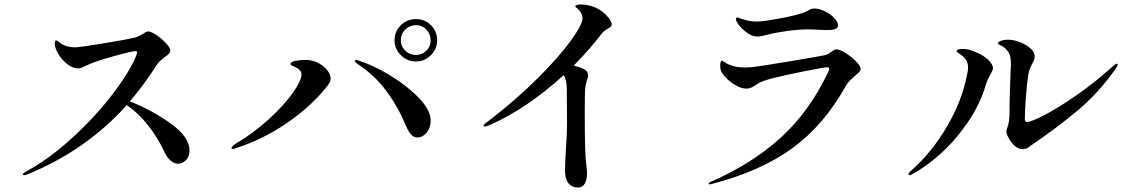

<svg xmlns="http://www.w3.org/2000/svg" viewBox="-20 -802 5040 856"><path d="M825 -130Q825 -104 809 -88Q793 -72 774 -72Q757 -72 740.5 -86Q724 -100 713 -125Q682 -191 638 -246Q594 -301 545 -333Q361 -129 98 -23Q92 -21 88 -21Q82 -21 82 -25Q82 -29 94 -36Q201 -94 305.5 -190.5Q410 -287 486 -387.5Q562 -488 588 -556Q591 -565 591 -569Q591 -574 583 -574Q567 -574 488.5 -552Q410 -530 374 -514Q366 -511 352.5 -504Q339 -497 329 -497Q304 -497 279.5 -516.5Q255 -536 239.5 -562.5Q224 -589 224 -608Q224 -622 231 -622Q234 -622 243 -614.5Q252 -607 262 -602Q286 -591 315 -591Q335 -591 443.5 -609Q552 -627 580 -634Q596 -638 617 -651Q634 -662 640 -662Q653 -662 677 -646Q701 -630 720 -609.5Q739 -589 739 -576Q739 -569 732.5 -562Q726 -555 713 -546Q704 -539 695 -531.5Q686 -524 681 -516Q622 -423 559 -350Q658 -311 741.5 -251Q825 -191 825 -130Z M1739 -622Q1739 -662 1767 -689.5Q1795 -717 1835 -717Q1874 -717 1901.5 -689.5Q1929 -662 1929 -622Q1929 -584 1901 -556Q1873 -528 1835 -528Q1795 -528 1767 -556Q1739 -584 1739 -622ZM1900 -622Q1900 -650 1881 -670Q1862 -690 1835 -690Q1807 -690 1787 -670.5Q1767 -651 1767 -622Q1767 -595 1787 -576Q1807 -557 1835 -557Q1862 -557 1881 -576Q1900 -595 1900 -622ZM1012 -142Q1012 -148 1027 -159Q1110 -208 1178.5 -270.5Q1247 -333 1285.5 -388Q1324 -443 1324 -470Q1324 -489 1300 -501Q1290 -505 1282.5 -509Q1275 -513 1275 -516Q1275 -526 1296.5 -530.5Q1318 -535 1341 -535Q1384 -535 1418 -509Q1454 -481 1454 -451Q1454 -440 1447.5 -430Q1441 -420 1429 -406Q1362 -324 1257 -252Q1152 -180 1033 -142Q1023 -138 1018 -138Q1012 -138 1012 -142ZM1789 -243Q1753 -329 1700.5 -399Q1648 -469 1571 -519Q1562 -526 1562 -530Q1562 -535 1568 -535Q1573 -535 1579 -532Q1645 -511 1720.5 -465Q1796 -419 1848 -365Q1900 -311 1900 -264Q1900 -232 1882 -210.5Q1864 -189 1841 -189Q1824 -189 1812 -203Q1800 -217 1789 -243Z M2707 -693Q2707 -686 2703.5 -683Q2700 -680 2691 -675Q2673 -665 2665 -655Q2608 -580 2538 -510Q2570 -501 2585 -493Q2602 -484 2602 -465Q2602 -458 2597 -445Q2596 -442 2592.5 -428Q2589 -414 2588 -394Q2588 -387 2587.5 -366Q2587 -345 2587 -300Q2587 -108 2594 -67Q2597 -46 2597 -30Q2597 0 2587 17Q2577 34 2557 34Q2529 34 2514 14.5Q2499 -5 2499 -42Q2499 -68 2503 -138Q2508 -201 2508 -254L2507 -401Q2507 -447 2493 -467Q2327 -316 2162 -244Q2149 -238 2142 -238Q2136 -238 2136 -241Q2136 -248 2156 -261Q2282 -358 2378 -454Q2474 -550 2525.5 -621.5Q2577 -693 2577 -720Q2577 -741 2559 -760Q2554 -765 2549.5 -768Q2545 -771 2545 -773Q2545 -782 2570 -782Q2594 -782 2619.5 -774Q2645 -766 2667 -749Q2682 -737 2694.5 -721Q2707 -705 2707 -693Z M3316 -652Q3280 -676 3264 -706Q3261 -712 3261 -718Q3261 -724 3267 -724Q3270 -724 3279 -720.5Q3288 -717 3296 -715Q3298 -714 3314.5 -710Q3331 -706 3355 -706Q3372 -706 3391 -709Q3499 -725 3551 -742Q3567 -746 3583 -755Q3589 -759 3595.5 -761.5Q3602 -764 3611 -764Q3632 -764 3657 -752Q3682 -740 3699 -722Q3716 -704 3716 -689Q3716 -678 3705 -673Q3694 -668 3666 -668L3636 -669Q3602 -671 3582 -671Q3540 -671 3486.5 -663.5Q3433 -656 3401 -647Q3396 -646 3381.5 -642.5Q3367 -639 3355 -639Q3338 -639 3316 -652ZM3140 16Q3140 12 3148 9Q3331 -71 3459 -186.5Q3587 -302 3671 -478Q3673 -483 3675 -487.5Q3677 -492 3677 -495Q3677 -502 3667 -502Q3655 -502 3564.5 -484Q3474 -466 3420 -452Q3378 -441 3360.5 -430Q3343 -419 3340 -417Q3325 -407 3307 -407Q3283 -407 3252.5 -426Q3222 -445 3200 -475Q3191 -487 3191 -510Q3191 -531 3199 -531Q3201 -531 3207 -527Q3213 -523 3218 -520Q3252 -501 3303 -501Q3313 -501 3337 -503Q3364 -506 3500 -528.5Q3636 -551 3657 -556Q3671 -559 3686 -571Q3701 -582 3709 -582Q3724 -582 3750 -565.5Q3776 -549 3796.5 -528Q3817 -507 3817 -495Q3817 -488 3811 -481.5Q3805 -475 3793 -465Q3790 -462 3775.5 -449Q3761 -436 3751 -419Q3655 -246 3514 -142.5Q3373 -39 3154 18Q3149 20 3145 20Q3143 20 3141.5 19Q3140 18 3140 16Z M4493 -163Q4467 -196 4467 -216Q4467 -224 4470 -230Q4481 -256 4481 -305V-342Q4481 -366 4482 -379Q4482 -393 4485 -468Q4487 -504 4487 -516Q4487 -554 4476 -569Q4462 -590 4445.5 -597.5Q4429 -605 4429 -608Q4429 -615 4442.5 -620Q4456 -625 4476 -625Q4498 -625 4526 -614.5Q4554 -604 4573.5 -587Q4593 -570 4593 -550Q4593 -538 4583 -520Q4568 -493 4564 -466Q4558 -429 4553.5 -365Q4549 -301 4549 -273Q4549 -258 4558 -258Q4576 -258 4634.5 -288Q4693 -318 4774.5 -374Q4856 -430 4939 -504Q4953 -518 4959 -518Q4963 -518 4963 -514Q4963 -507 4950 -490Q4876 -386 4783.5 -308.5Q4691 -231 4573 -151Q4558 -137 4539 -137Q4515 -137 4493 -163ZM4031 -25Q4031 -32 4041 -40Q4135 -123 4202.5 -239Q4270 -355 4291 -468Q4296 -485 4296 -501Q4296 -536 4264 -558Q4245 -570 4245 -574Q4245 -579 4252.5 -581.5Q4260 -584 4273 -584Q4298 -584 4327 -571Q4363 -557 4385 -536Q4407 -515 4407 -498Q4407 -489 4396 -471Q4380 -442 4375 -423Q4349 -336 4295 -257Q4241 -178 4176 -119Q4111 -60 4048 -26Q4040 -21 4037 -21Q4031 -21 4031 -25Z"/></svg>

Font: Shippori Mincho SemiBold
Style: Regular
Weight: 600
Designer: FONTDASU
Foundry: FONTDASU / Google Inc. / but / Adobe
Version: Version 3.110; ttfautohint (v1.8.3)